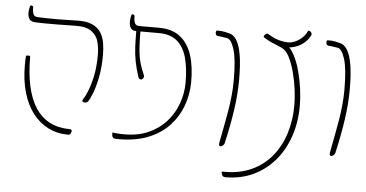

<svg xmlns="http://www.w3.org/2000/svg" viewBox="-54 -751 1933 1013"><g transform="rotate(5 913.0 -244.0)"><path d="M414 -171Q410 -167 404 -165.5Q398 -164 392.5 -165.5Q387 -167 385 -171Q383 -175 387 -180Q397 -194 410.5 -226.5Q424 -259 434.5 -308Q445 -357 445 -422Q445 -461 435.5 -493.5Q426 -526 397 -546Q368 -566 309 -564Q252 -563 214 -562.5Q176 -562 149 -562.5Q122 -563 97 -564Q85 -565 77 -570.5Q69 -576 65 -586Q61 -596 61 -611Q61 -626 66 -646Q67 -650 71 -650.5Q75 -651 79 -648.5Q83 -646 83 -642Q83 -615 89 -604Q95 -593 111 -592Q133 -591 158 -590.5Q183 -590 220.5 -590Q258 -590 317 -592Q369 -594 400 -580Q431 -566 446.5 -541.5Q462 -517 467 -486Q472 -455 472 -423Q472 -357 461.5 -304.5Q451 -252 437.5 -218Q424 -184 414 -171ZM328 12Q268 12 220 -12Q172 -36 137.5 -81Q103 -126 84.5 -190Q66 -254 66 -334Q66 -355 66.5 -364Q67 -373 68 -382Q68 -385 73.5 -385.5Q79 -386 84.5 -385.5Q90 -385 90 -382Q90 -201 151 -109.5Q212 -18 333 -18Q338 -18 340.5 -15Q343 -12 342.5 -7.5Q342 -3 340 1.5Q338 6 334.5 9Q331 12 328 12Z M658 -575Q658 -523 660 -487.5Q662 -452 666.5 -427.5Q671 -403 678 -382.5Q685 -362 695 -339Q700 -329 695 -320.5Q690 -312 684 -312Q680 -312 676.5 -313Q673 -314 670.5 -318.5Q668 -323 666 -331Q653 -372 646.5 -406.5Q640 -441 638 -478.5Q636 -516 636 -565ZM594 12Q583 12 575.5 11.5Q568 11 564 8Q560 5 558.5 -1.5Q557 -8 557 -20Q571 -19 582 -17.5Q593 -16 622 -16Q694 -16 749.5 -41Q805 -66 842.5 -108.5Q880 -151 899.5 -205Q919 -259 919 -316Q919 -391 904 -446.5Q889 -502 853.5 -533Q818 -564 756 -564Q725 -564 695 -564Q665 -564 634 -564Q622 -564 614 -569.5Q606 -575 602 -585.5Q598 -596 598 -611.5Q598 -627 603 -646Q604 -650 608 -650.5Q612 -651 616 -648.5Q620 -646 620 -642Q620 -615 626 -604Q632 -593 648 -592Q674 -592 701 -592Q728 -592 754 -592Q824 -592 867 -558Q910 -524 929.5 -462.5Q949 -401 948 -318Q947 -254 925.5 -195Q904 -136 861 -89.5Q818 -43 751.5 -15.5Q685 12 594 12Z M1131 3Q1128 3 1125 -0.5Q1122 -4 1124 -16Q1133 -65 1141.5 -107.5Q1150 -150 1156.5 -190Q1163 -230 1167 -269.5Q1171 -309 1171 -352Q1171 -463 1154.5 -514.5Q1138 -566 1116 -569Q1103 -571 1090.5 -573Q1078 -575 1065 -576Q1061 -577 1058.5 -580Q1056 -583 1055 -587Q1054 -591 1054.5 -595Q1055 -599 1056.5 -601.5Q1058 -604 1061 -604Q1072 -604 1085.5 -603Q1099 -602 1129 -594Q1150 -589 1166 -562.5Q1182 -536 1190.5 -485.5Q1199 -435 1199 -356Q1199 -279 1186.5 -194Q1174 -109 1153 -18Q1151 -8 1143.5 -2.5Q1136 3 1131 3Z M1172 163Q1165 163 1160.5 160.5Q1156 158 1154 154Q1152 150 1151 145Q1150 140 1150 135Q1154 135 1157.5 135Q1161 135 1165 135Q1245 135 1307.5 106.5Q1370 78 1413 26Q1456 -26 1478.5 -95.5Q1501 -165 1501 -247Q1501 -285 1495 -331Q1489 -377 1477 -422Q1465 -467 1448 -500Q1431 -533 1408 -543Q1387 -553 1363.5 -562Q1340 -571 1310 -590Q1307 -594 1309.5 -598.5Q1312 -603 1317.5 -607Q1323 -611 1328 -611Q1345 -601 1358.5 -594Q1372 -587 1388 -582.5Q1404 -578 1426 -575Q1461 -571 1493.5 -592Q1526 -613 1539 -644Q1541 -647 1547 -644.5Q1553 -642 1557 -635.5Q1561 -629 1557 -621Q1541 -589 1508.5 -569Q1476 -549 1438 -548L1426 -566Q1453 -550 1472.5 -513.5Q1492 -477 1504.5 -430.5Q1517 -384 1523.5 -336Q1530 -288 1530 -247Q1530 -158 1504 -83Q1478 -8 1430.5 47Q1383 102 1317.5 132.5Q1252 163 1172 163Z M1717 3Q1714 3 1711 -0.5Q1708 -4 1710 -16Q1719 -65 1727.5 -107.5Q1736 -150 1742.5 -190Q1749 -230 1753 -269.5Q1757 -309 1757 -352Q1757 -463 1740.5 -514.5Q1724 -566 1702 -569Q1689 -571 1676.5 -573Q1664 -575 1651 -576Q1647 -577 1644.5 -580Q1642 -583 1641 -587Q1640 -591 1640.5 -595Q1641 -599 1642.5 -601.5Q1644 -604 1647 -604Q1658 -604 1671.5 -603Q1685 -602 1715 -594Q1736 -589 1752 -562.5Q1768 -536 1776.5 -485.5Q1785 -435 1785 -356Q1785 -279 1772.5 -194Q1760 -109 1739 -18Q1737 -8 1729.5 -2.5Q1722 3 1717 3Z"/></g></svg>

Font: Noto Rashi Hebrew Thin
Style: Regular
Weight: 250
Version: Version 1.006